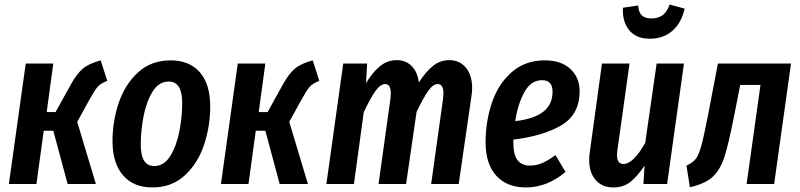

<svg xmlns="http://www.w3.org/2000/svg" viewBox="-20 -808 3512 843"><path d="M451 -453Q422 -442 408.5 -426.5Q395 -411 373 -371L319 -273L401 0H277L214 -234H172L140 0H19L93 -529H214L185 -316H224L291 -437Q317 -484 343.5 -506.5Q370 -529 422 -543Z M474 -188Q474 -276 501.5 -357Q529 -438 586.5 -490.5Q644 -543 729 -543Q812 -543 857.5 -490.5Q903 -438 903 -341Q903 -254 876 -172.5Q849 -91 791.5 -38Q734 15 649 15Q566 15 520 -38.5Q474 -92 474 -188ZM780 -356Q780 -450 721 -450Q677 -450 649.5 -405Q622 -360 610 -296Q598 -232 598 -173Q598 -79 657 -79Q701 -79 728.5 -124.5Q756 -170 768 -233.5Q780 -297 780 -356Z M1382 -453Q1353 -442 1339.5 -426.5Q1326 -411 1304 -371L1250 -273L1332 0H1208L1145 -234H1103L1071 0H950L1024 -529H1145L1116 -316H1155L1222 -437Q1248 -484 1274.5 -506.5Q1301 -529 1353 -543Z M2053 -421Q2053 -404 2050 -386L1994 0H1873L1925 -372Q1927 -390 1927 -397Q1927 -439 1902 -439Q1881 -439 1859.5 -408Q1838 -377 1809 -317L1763 0H1642L1694 -372Q1696 -390 1696 -397Q1696 -439 1671 -439Q1650 -439 1627.5 -407Q1605 -375 1577 -315L1534 0H1413L1487 -529H1592L1587 -443Q1616 -491 1648.5 -517.5Q1681 -544 1722 -544Q1761 -544 1787 -518.5Q1813 -493 1819 -446Q1850 -494 1881.5 -519Q1913 -544 1953 -544Q1998 -544 2025.5 -511Q2053 -478 2053 -421Z M2525 -408Q2525 -306 2445.5 -258.5Q2366 -211 2234 -195V-181Q2234 -128 2252.5 -104.5Q2271 -81 2306 -81Q2335 -81 2360.5 -92Q2386 -103 2419 -127L2463 -53Q2382 15 2289 15Q2206 15 2159 -36.5Q2112 -88 2112 -183Q2112 -275 2140 -357.5Q2168 -440 2227 -491.5Q2286 -543 2372 -543Q2444 -543 2484.5 -505Q2525 -467 2525 -408ZM2406 -405Q2406 -456 2360 -456Q2312 -456 2283 -404.5Q2254 -353 2242 -276Q2326 -286 2366 -318Q2406 -350 2406 -405Z M2567 -105Q2567 -125 2569 -136L2623 -529H2744L2690 -143Q2689 -137 2689 -127Q2689 -88 2717 -88Q2761 -88 2813 -181L2863 -529H2983L2909 0H2805L2810 -81Q2779 -34 2748 -9.5Q2717 15 2672 15Q2624 15 2595.5 -17.5Q2567 -50 2567 -105ZM2715 -774 2782 -784Q2784 -753 2798.5 -740Q2813 -727 2841 -727Q2870 -727 2889.5 -741.5Q2909 -756 2920 -788L2986 -770Q2972 -708 2932.5 -673Q2893 -638 2833 -638Q2773 -638 2742.5 -675.5Q2712 -713 2715 -774Z M3379 0H3258L3319 -435H3230L3202 -293Q3178 -172 3160 -117Q3142 -62 3109 -31.5Q3076 -1 3009 14L2994 -81Q3021 -93 3034.5 -110Q3048 -127 3059 -167Q3070 -207 3089 -304L3132 -529H3453Z"/></svg>

Font: Fira Sans Extra Condensed Medium
Style: Italic
Weight: 500
Width: 3
Italic angle: -8°
Designer: Carrois Corporate & Edenspiekermann AG
Foundry: Carrois Corporate GbR & Edenspiekermann AG
Version: Version 4.203